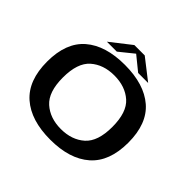

<svg xmlns="http://www.w3.org/2000/svg" viewBox="-173 -901 1092 1092"><g transform="rotate(45 373.0 -354.5)"><path d="M364 5Q208.5 5 123 -70Q37.5 -145 37.5 -297Q37.5 -449 123 -522.8Q208.5 -596.5 364 -596.5Q519.5 -596.5 605 -522.8Q690.5 -449 690.5 -297Q690.5 -145 605 -70Q519.5 5 364 5ZM364 -80.5Q452 -80.5 507.5 -130Q563 -179.5 563 -296Q563 -413.5 507.5 -462.5Q452 -511.5 364 -511.5Q276.5 -511.5 220.8 -462.5Q165 -413.5 165 -296Q165 -179.5 220.8 -130Q276.5 -80.5 364 -80.5ZM198 -617 322 -714H405.5L530 -617H449.5L364 -686.5L278 -617Z"/></g></svg>

Font: Anybody ExtraExpanded Medium
Style: Regular
Weight: 500
Width: 8
Designer: Tyler Finck
Foundry: Etcetera Type Company
Version: Version 1.010; ttfautohint (v1.8.3) -l 8 -r 50 -G 200 -x 14 